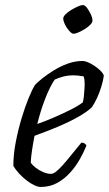

<svg xmlns="http://www.w3.org/2000/svg" viewBox="-20 -742 432 762"><path d="M141 0Q131 0 116 -7Q101 -14 85.5 -26Q70 -38 56 -53Q42 -68 33 -84Q33 -129 42.5 -178Q52 -227 65.5 -272Q79 -317 93.5 -352.5Q108 -388 119 -405Q128 -415 148 -431Q168 -447 194 -463Q220 -479 249 -489.5Q278 -500 307 -500Q321 -500 341 -489Q361 -478 376 -464Q391 -450 392 -441Q389 -420 381.5 -396Q374 -372 364 -351Q354 -330 345 -317Q327 -299 291 -278.5Q255 -258 209.5 -239Q164 -220 117 -203Q111 -172 107 -145Q103 -118 102 -97Q108 -87 121.5 -76.5Q135 -66 151.5 -59Q168 -52 182 -52Q191 -52 202 -60.5Q213 -69 227.5 -85Q242 -101 260.5 -124Q279 -147 303 -176Q311 -176 316 -172.5Q321 -169 323 -164Q313 -139 297 -110.5Q281 -82 258.5 -57Q236 -32 207 -16Q178 0 141 0ZM128 -250Q160 -261 194.5 -276Q229 -291 260 -306.5Q291 -322 309 -336Q311 -345 312.5 -356Q314 -367 314 -374Q316 -392 316 -409.5Q316 -427 312 -439Q301 -441 290.5 -442Q280 -443 272 -443Q249 -443 230.5 -438Q212 -433 197 -426Q178 -398 159.5 -350.5Q141 -303 128 -250ZM272 -608Q265 -608 255 -619Q245 -630 238 -644.5Q231 -659 231 -669Q231 -676 240.5 -685.5Q250 -695 263.5 -703Q277 -711 289.5 -716.5Q302 -722 309 -722Q317 -722 325.5 -710.5Q334 -699 340.5 -685Q347 -671 347 -660Q347 -653 338.5 -644Q330 -635 317 -627Q304 -619 291.5 -613.5Q279 -608 272 -608Z"/></svg>

Font: Texturina Medium 12pt ExtraLight
Style: Italic
Weight: 250
Italic angle: -11°
Version: Version 1.002